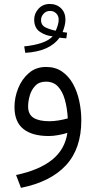

<svg xmlns="http://www.w3.org/2000/svg" viewBox="-20 -676 477 957"><path d="M310.5 -484.9Q300.8 -485.4 293.5 -486.3Q286.1 -487.3 276.9 -488.3Q228 -419.9 106 -412.6L100.6 -444.8Q149.9 -449.7 186.5 -461.9Q223.1 -474.1 242.7 -495.1Q208.5 -497.6 179.4 -517.1Q150.4 -536.6 150.4 -578.6Q150.4 -608.9 172.1 -632.6Q193.8 -656.2 228 -656.2Q262.2 -656.2 284.2 -634.8Q306.2 -613.3 306.2 -578.1Q306.2 -563 302.2 -547.4Q298.3 -531.7 292 -516.1Q297.4 -515.6 302 -514.9Q306.6 -514.2 314.5 -513.2ZM257.8 -522.9Q263.2 -534.7 267.8 -549.8Q272.5 -564.9 272.5 -577.6Q272.5 -597.2 260 -609.4Q247.6 -621.6 230 -621.6Q210 -621.6 197.3 -607.7Q184.6 -593.8 184.6 -576.7Q184.6 -549.8 207.5 -539.1Q230.5 -528.3 257.8 -522.9ZM385.3 -76.2Q385.3 64.9 308.8 147.7Q232.4 230.5 84.5 260.3L60.1 196.3Q175.8 171.9 239.7 120.4Q303.7 68.8 315.9 -13.7Q295.9 -7.3 270.5 -2.7Q245.1 2 223.1 2Q140.1 2 96.2 -33.4Q52.2 -68.8 52.2 -142.6Q52.2 -189.9 70.6 -235.8Q88.9 -281.7 124 -312Q159.2 -342.3 209.5 -342.3Q256.3 -342.3 289.6 -319.1Q322.8 -295.9 344 -257.6Q365.2 -219.2 375.2 -171.9Q385.3 -124.5 385.3 -76.2ZM225.6 -71.8Q248 -71.8 271.7 -75.7Q295.4 -79.6 317.9 -85.9Q314.9 -138.2 303.2 -179.4Q291.5 -220.7 268.8 -244.9Q246.1 -269 209 -269Q175.3 -269 155.8 -248.5Q136.2 -228 128.2 -199.2Q120.1 -170.4 120.1 -145.5Q120.1 -105.5 147.5 -88.6Q174.8 -71.8 225.6 -71.8Z"/></svg>

Font: Vazirmatn RD FD Light
Style: Regular
Weight: 300
Designer: Saber Rastikerdar
Foundry: Saber Rastikerdar
Version: Version 33.003